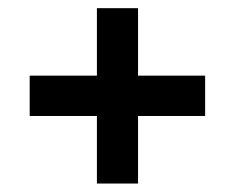

<svg xmlns="http://www.w3.org/2000/svg" viewBox="-20 -597 569 465"><path d="M214.7 -152.5V-316.1H51.9V-413.8H214.7V-577.2H314.3V-413.8H476.8V-316.1H314.3V-152.5Z"/></svg>

Font: Big Shoulders Stencil Text SC Thin
Style: Regular
Weight: 100
Designer: Patric King
Foundry: XO Type Co
Version: Version 2.001